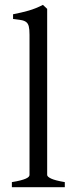

<svg xmlns="http://www.w3.org/2000/svg" viewBox="-20 -777 311 797"><path d="M29.3 0V-21Q50.3 -24.4 64.5 -28.1Q78.6 -31.7 86.9 -35.4Q95.2 -39.1 98.9 -43Q102.5 -46.9 102.5 -50.8V-632.8Q102.5 -654.8 99.6 -667Q96.7 -679.2 88.9 -685.3Q81.1 -691.4 67.9 -693.6Q54.7 -695.8 34.2 -698.2V-717.8Q69.3 -724.6 98.6 -732.9Q127.9 -741.2 158.2 -756.8L175.8 -740.2V-50.8Q175.8 -43.5 192.4 -35.6Q209 -27.8 249 -21V0Z"/></svg>

Font: GentiumAlt
Style: Regular
Weight: 400
Designer: J. Victor Gaultney
Version: Version 1.02; 2005; OFL release